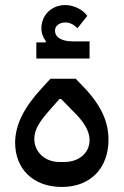

<svg xmlns="http://www.w3.org/2000/svg" viewBox="-20 -731 491 761"><path d="M124 -499H335V-567H269C224 -567 198 -583 198 -610C198 -628 215 -642 239 -642C257 -642 274 -633 287 -619L326 -668C308 -694 271 -711 239 -711C184 -711 144 -671 144 -618C144 -599 152 -580 162 -567L161 -563H124ZM225 10C342 10 410 -68 410 -177C410 -248 382 -314 306 -392L280 -419H180L148 -384C76 -307 40 -237 40 -165C40 -64 109 10 225 10ZM215 -89C157 -89 116 -130 116 -180C116 -218 136 -248 177 -295L216 -339H222L265 -295C315 -247 335 -211 335 -175C335 -125 293 -89 235 -89Z"/></svg>

Font: IBM Plex Arabic Text
Style: Regular
Weight: 450
Designer: Mike Abbink, Paul van der Laan, Pieter van Rosmalen, Wael Morcos, Khajak Apelian
Foundry: Bold Monday
Version: Version 1.0